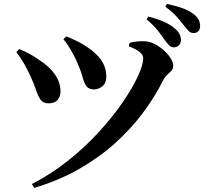

<svg xmlns="http://www.w3.org/2000/svg" viewBox="-20 -876 1040 962"><path d="M804.6 -676.8Q790.8 -697.3 770.2 -723.4Q749.7 -749.5 714.1 -779.3L723.7 -793.2Q766.1 -782 800.4 -767.3Q834.8 -752.6 857.7 -731.5Q874 -717.1 880.3 -703.5Q886.6 -689.8 886.6 -675.3Q886.6 -659.9 876.5 -649.3Q866.4 -638.7 850.1 -638.7Q837.9 -638.7 827.6 -649Q817.2 -659.3 804.6 -676.8ZM899.6 -750.9Q886 -768.7 866.8 -790.7Q847.6 -812.7 808.1 -842.9L817 -856.1Q859.8 -847.4 893.4 -835.3Q926.9 -823.2 947.3 -807.5Q966.9 -793.1 974.8 -777.9Q982.7 -762.7 982.7 -745.5Q982.7 -729.4 974 -719.9Q965.4 -710.4 949.8 -710.4Q934.9 -710.4 924.7 -721.2Q914.4 -732.1 899.6 -750.9ZM297.8 -678.6 311.7 -693.8Q342.6 -681.6 367.5 -669.2Q392.4 -656.9 419 -638.7Q461.6 -611 487.1 -574.7Q512.5 -538.4 512.5 -491.1Q512.5 -459.8 493.2 -443.9Q473.9 -428 451 -428Q423.6 -428 411.8 -445.7Q400.1 -463.4 392.4 -493.5Q384.7 -523.6 368 -560.3Q360.4 -579.1 348.3 -601.6Q336.1 -624.2 323.1 -644.9Q310.1 -665.7 297.8 -678.6ZM61.7 -614.8 75.6 -629.8Q104 -619.7 131.2 -604.2Q158.3 -588.7 175.8 -576Q226.9 -543.9 255 -503.2Q283.1 -462.5 283.1 -418.7Q283.4 -393.3 268.6 -375.7Q253.7 -358.2 222.5 -358.2Q196.5 -358.2 183.4 -376.5Q170.3 -394.7 160.4 -425.3Q150.6 -455.9 133.5 -492.4Q116 -530.6 98.1 -561.2Q80.3 -591.8 61.7 -614.8ZM151.3 65.5 139.7 46.1Q238.7 -4.9 324.5 -73.7Q410.2 -142.6 478.8 -218.4Q547.5 -294.2 596.4 -365.9Q645.2 -437.6 671.4 -495.1Q697.6 -552.5 697.6 -583.8Q697.6 -601.5 678.9 -616Q660.3 -630.5 625.5 -644.1L629.1 -661.2Q646.2 -666.1 666.5 -668.2Q686.8 -670.4 707.2 -669Q730.6 -667.9 755.2 -655.3Q779.8 -642.6 800.9 -623.7Q822.1 -604.8 835 -584Q848 -563.1 848 -545.6Q848 -531.7 838.6 -521.5Q829.2 -511.2 817.4 -500.6Q805.6 -489.9 797.6 -473.9Q755.8 -390.4 696 -310.3Q636.1 -230.2 556.4 -158.5Q476.7 -86.7 376.1 -29.2Q275.5 28.3 151.3 65.5Z"/></svg>

Font: Noto Serif JP
Style: Regular
Weight: 200
Designer: Ryoko NISHIZUKA 西塚涼子 (kana & ideographs); Frank Grießhammer (Latin, Greek & Cyrillic); Wenlong ZHANG 张文龙 (bopomofo); San
Foundry: Adobe
Version: Version 2.001;hotconv 1.1.0;makeotfexe 2.6.0